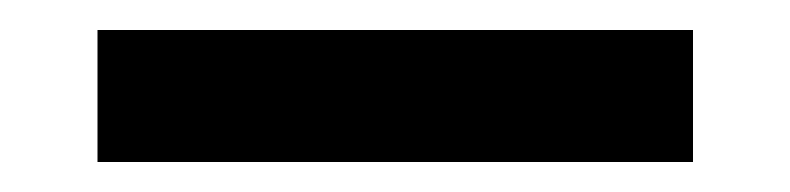

<svg xmlns="http://www.w3.org/2000/svg" viewBox="-20 -20 527 128"><path d="M45 0H442V88H45Z"/></svg>

Font: Prompt
Style: Regular
Weight: 400
Designer: Katatrad Team
Foundry: CadsonDemak
Version: Version 1.001